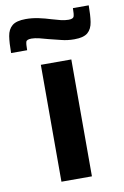

<svg xmlns="http://www.w3.org/2000/svg" viewBox="-129 -775 531 825"><g transform="rotate(-10 136.0 -363.0)"><path d="M71 0V-510H204V0ZM-46 -582Q-46 -626 -41.5 -655Q-37 -684 -18.5 -699.5Q0 -715 41 -715Q69 -715 97 -709Q125 -703 150 -695Q170 -689 188 -684.5Q206 -680 222 -680Q242 -680 245.5 -689.5Q249 -699 249 -726H318Q318 -684 313.5 -654Q309 -624 291 -608.5Q273 -593 232 -593Q202 -593 175.5 -600Q149 -607 123 -613Q103 -619 84 -623.5Q65 -628 51 -628Q30 -628 27 -618.5Q24 -609 24 -582Z"/></g></svg>

Font: Saira Thin SemiBold
Style: Regular
Weight: 600
Version: Version 1.101